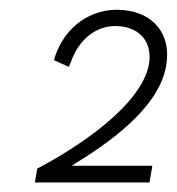

<svg xmlns="http://www.w3.org/2000/svg" viewBox="-20 -722 370 402"><path d="M58 -369 53 -340H293L299 -375H130C207 -422 313 -495 328 -585C339 -649 303 -695 238 -701C169 -707 115 -664 95 -603L93 -596L124 -582L128 -591C144 -639 183 -672 231 -667C275 -663 299 -632 292 -588C276 -500 140 -412 58 -369Z"/></svg>

Font: Fixel Display 20240404 ExLight
Style: Italic
Weight: 200
Italic angle: -10°
Designer: AlfaBravo + MacPaw
Foundry: Kyrylo Tkachov, Marchela Mozhyna, Serhii Makarenko, Maria Weinstein, Zakhar Kryvoshyya
Version: Version 1.211;Glyphs 3.2 (3225)